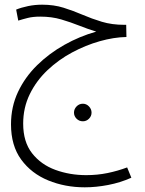

<svg xmlns="http://www.w3.org/2000/svg" viewBox="-20 -406 621 820"><path d="M342 394Q258 394 186 364.5Q114 335 70.5 275.5Q27 216 27 125Q27 50 57 -13.5Q87 -77 138.5 -127.5Q190 -178 255 -214.5Q320 -251 391 -271Q355 -282 318.5 -296.5Q282 -311 241.5 -323Q201 -335 152 -335Q121 -335 99 -329.5Q77 -324 58 -318L49 -365Q71 -374 100 -380Q129 -386 160 -386Q210 -386 251.5 -373Q293 -360 332.5 -343Q372 -326 415 -313Q458 -300 511 -300H519L520 -248Q466 -247 406 -230Q346 -213 288 -182Q230 -151 182.5 -106Q135 -61 107 -3.5Q79 54 79 122Q79 200 117 248.5Q155 297 216.5 319.5Q278 342 348 342Q396 342 439.5 333Q483 324 523 309L541 353Q494 374 442 384Q390 394 342 394ZM334 112Q318 112 307 101Q296 90 296 75Q296 60 307 48.5Q318 37 334 37Q349 37 360 48.5Q371 60 371 75Q371 90 360 101Q349 112 334 112Z"/></svg>

Font: Noto Sans Arabic SemCond Light
Style: Regular
Weight: 300
Width: 4
Designer: Monotype Design Team, Nadine Chahine, Nizar Qandah and Khaled Hosny
Foundry: Monotype Imaging Inc.
Version: Version 2.012; ttfautohint (v1.8.4.7-5d5b)